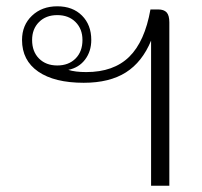

<svg xmlns="http://www.w3.org/2000/svg" viewBox="-20 -590 642 610"><path d="M460 -461Q432 -393 380 -360Q328 -327 246 -327Q153 -327 101.5 -362.5Q50 -398 50 -463Q50 -510 81.5 -540Q113 -570 162 -570Q211 -570 240.5 -540.5Q270 -511 270 -463Q270 -427 250.5 -401Q231 -375 197 -368Q219 -361 254 -361Q341 -361 390.5 -409.5Q440 -458 458 -560H482Q501 -560 509.5 -550.5Q518 -541 518 -519V0H460ZM242 -463Q242 -498 220 -520Q198 -542 162 -542Q126 -542 104 -520Q82 -498 82 -463Q82 -426 104 -404Q126 -382 162 -382Q198 -382 220 -404Q242 -426 242 -463Z"/></svg>

Font: Fahkwang ExtraLight
Style: Regular
Weight: 275
Designer: Suppakit Chalermlarp | Katatrad Co.,Ltd.
Foundry: Cadson Demak Co.,Ltd.
Version: Version 1.000; ttfautohint (v1.6)